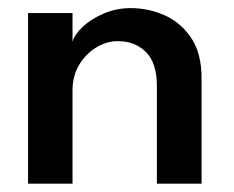

<svg xmlns="http://www.w3.org/2000/svg" viewBox="-20 -442 562 462"><path d="M295 -422.5Q336.5 -422.5 375.5 -405.5Q414.5 -388.5 439.8 -351.2Q465 -314 465 -254.5V0H357.5V-235Q357.5 -290.5 331.2 -316.8Q305 -343 263.5 -343Q236 -343 211 -327.5Q186 -312 170.2 -285.5Q154.5 -259 154.5 -224.5V0H47.5V-410.5H154.5V-341.5Q159 -358.5 178.8 -377.2Q198.5 -396 229 -409.2Q259.5 -422.5 295 -422.5Z"/></svg>

Font: League Spartan Thin Medium
Style: Regular
Weight: 500
Version: Version 2.002